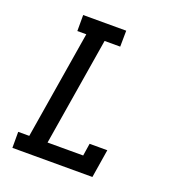

<svg xmlns="http://www.w3.org/2000/svg" viewBox="-133 -841 866 947"><g transform="rotate(20 300.0 -367.5)"><path d="M38 0V-84H96L189 -651H142V-735H368L367 -651H285L192 -84H379L389 -149H482L458 0Z"/></g></svg>

Font: Iosevka Etoile Medium
Style: Italic
Weight: 500
Italic angle: -9°
Designer: Belleve Invis
Foundry: Belleve Invis
Version: Version 22.1.2; ttfautohint (v1.8.4)